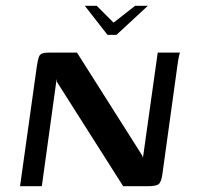

<svg xmlns="http://www.w3.org/2000/svg" viewBox="-20 -641 680 661"><path d="M272 -621H313L371 -563L445 -621H489L381 -521H350ZM49 0 107 -414Q110 -434 113.5 -444Q117 -454 125.5 -457Q134 -460 151 -460H245L470 -105L472 -97L523 -460H600Q599 -459 597 -451Q595 -443 593.5 -434Q592 -425 591 -417L539 -41Q535 -13 525.5 -6.5Q516 0 489 0H404L176 -359L175 -369L124 0Z"/></svg>

Font: Genos Thin Medium
Style: Italic
Weight: 500
Italic angle: -8°
Version: Version 1.010